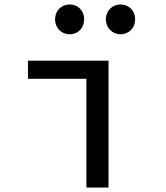

<svg xmlns="http://www.w3.org/2000/svg" viewBox="-20 -838 740 858"><path d="M226 -752C226 -714 253 -685 292 -685C330 -685 356 -714 356 -752C356 -789 330 -818 292 -818C253 -818 226 -789 226 -752ZM453 -752C453 -714 481 -685 519 -685C557 -685 584 -714 584 -752C584 -789 557 -818 519 -818C481 -818 453 -789 453 -752ZM366 -486V0H465V-567H105V-486Z"/></svg>

Font: Kawkab Mono Light
Style: Bold
Weight: 400
Monospace: yes
Designer: Abdullah Arif
Foundry: Abdullah Arif
Version: Version 1.000;PS 000.500;hotconv 1.0.88;makeotf.lib2.5.64775